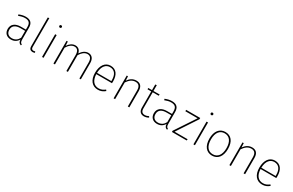

<svg xmlns="http://www.w3.org/2000/svg" viewBox="220 -2448 6268 4109"><g transform="rotate(30 3353.5 -393.5)"><path d="M446 -120V-401C446 -514 394 -573 272 -573C215 -573 163 -559 107 -536L117 -505C172 -527 221 -540 270 -540C375 -540 409 -492 409 -397V-335H286C152 -335 64 -272 64 -156C64 -55 127 11 234 11C314 11 374 -24 415 -91C417 -29 441 -2 485 11L494 -15C461 -28 446 -48 446 -120ZM237 -23C154 -23 103 -71 103 -157C103 -255 175 -303 294 -303H409V-133C373 -64 319 -23 237 -23Z M772 11C792 11 812 5 826 -1L815 -31C802 -26 788 -23 773 -23C740 -23 721 -43 721 -84V-798L685 -793V-83C685 -17 721 11 772 11Z M1018 -793C1000 -793 988 -779 988 -764C988 -747 1000 -733 1018 -733C1039 -733 1050 -747 1050 -764C1050 -779 1039 -793 1018 -793ZM1038 -562H1001V0H1038Z M1819 -573C1744 -573 1681 -524 1635 -454C1620 -528 1573 -573 1498 -573C1427 -573 1363 -526 1319 -458L1314 -562H1283V0H1320V-413C1365 -488 1424 -541 1496 -541C1565 -541 1603 -492 1603 -395V0H1640V-413C1686 -488 1743 -541 1816 -541C1885 -541 1924 -492 1924 -395V0H1960V-401C1960 -508 1908 -573 1819 -573Z M2580 -306C2580 -467 2511 -573 2370 -573C2238 -573 2152 -460 2152 -276C2152 -95 2241 11 2383 11C2455 11 2508 -14 2558 -56L2538 -82C2488 -44 2447 -23 2383 -23C2276 -23 2197 -96 2190 -262H2578C2579 -272 2580 -289 2580 -306ZM2544 -294H2190C2195 -465 2276 -540 2372 -540C2491 -540 2544 -449 2544 -319Z M3007 -573C2919 -573 2854 -526 2806 -457L2801 -562H2770V0H2807V-413C2859 -488 2917 -541 3003 -541C3082 -541 3121 -495 3121 -395V0H3158V-401C3158 -510 3108 -573 3007 -573Z M3618 -50C3590 -33 3560 -23 3524 -23C3462 -23 3430 -59 3430 -131V-530H3578L3584 -562H3430V-705L3394 -702V-562H3302V-530H3394V-129C3394 -36 3443 11 3521 11C3565 11 3603 -2 3635 -22Z M4057 -120V-401C4057 -514 4005 -573 3883 -573C3826 -573 3774 -559 3718 -536L3728 -505C3783 -527 3832 -540 3881 -540C3986 -540 4020 -492 4020 -397V-335H3897C3763 -335 3675 -272 3675 -156C3675 -55 3738 11 3845 11C3925 11 3985 -24 4026 -91C4028 -29 4052 -2 4096 11L4105 -15C4072 -28 4057 -48 4057 -120ZM3848 -23C3765 -23 3714 -71 3714 -157C3714 -255 3786 -303 3905 -303H4020V-133C3984 -64 3930 -23 3848 -23Z M4586 -562H4238V-528H4541L4211 -30V0H4576L4580 -33H4257L4586 -532Z M4759 -793C4741 -793 4729 -779 4729 -764C4729 -747 4741 -733 4759 -733C4780 -733 4791 -747 4791 -764C4791 -779 4780 -793 4759 -793ZM4779 -562H4742V0H4779Z M5206 -573C5066 -573 4976 -465 4976 -280C4976 -98 5062 11 5204 11C5344 11 5433 -97 5433 -283C5433 -471 5346 -573 5206 -573ZM5206 -540C5324 -540 5396 -450 5396 -283C5396 -112 5321 -23 5204 -23C5086 -23 5014 -114 5014 -280C5014 -451 5089 -540 5206 -540Z M5868 -573C5780 -573 5715 -526 5667 -457L5662 -562H5631V0H5668V-413C5720 -488 5778 -541 5864 -541C5943 -541 5982 -495 5982 -395V0H6019V-401C6019 -510 5969 -573 5868 -573Z M6640 -306C6640 -467 6571 -573 6430 -573C6298 -573 6212 -460 6212 -276C6212 -95 6301 11 6443 11C6515 11 6568 -14 6618 -56L6598 -82C6548 -44 6507 -23 6443 -23C6336 -23 6257 -96 6250 -262H6638C6639 -272 6640 -289 6640 -306ZM6604 -294H6250C6255 -465 6336 -540 6432 -540C6551 -540 6604 -449 6604 -319Z"/></g></svg>

Font: Glow Sans SC Normal ExtraLight
Style: Regular
Weight: 200
Designer: Ryoko NISHIZUKA (kana, bopomofo & ideographs); Paul D. Hunt (Latin, Greek & Cyrillic); Sandoll Communications, Soo-young
Version: Version 0.93